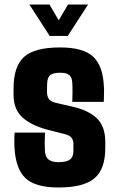

<svg xmlns="http://www.w3.org/2000/svg" viewBox="-20 -820 526 850"><path d="M239 10Q136 10 92.5 -31.5Q49 -73 44 -168Q43 -190 43.5 -209Q44 -228 45 -233H179Q178 -200 178 -182.5Q178 -165 179 -151Q181 -124 196 -113Q211 -102 239 -102Q274 -102 289.5 -113.5Q305 -125 305 -152V-184Q305 -199 296.5 -210Q288 -221 268 -226L193 -245Q120 -264 80 -299.5Q40 -335 40 -401V-429Q40 -526 86.5 -568Q133 -610 246 -610Q348 -610 392 -569.5Q436 -529 440 -436Q441 -428 440.5 -413.5Q440 -399 440 -386Q440 -373 439 -369H300Q301 -386 301 -413Q301 -440 300 -453Q299 -477 287 -487.5Q275 -498 246 -498Q215 -498 202.5 -487.5Q190 -477 189 -453Q189 -452 188.5 -444.5Q188 -437 188 -414Q188 -393 197 -381Q206 -369 230 -364L296 -349Q370 -333 408 -297Q446 -261 446 -192V-164Q446 -71 398 -30.5Q350 10 239 10ZM110 -800H199L240 -730L281 -800H370L280 -661H200Z"/></svg>

Font: Big Shoulders Text Black
Style: Regular
Weight: 900
Designer: Patric King
Foundry: XO Type Co
Version: Version 1.000; ttfautohint (v1.8.2)